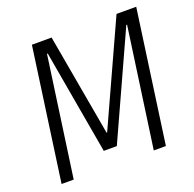

<svg xmlns="http://www.w3.org/2000/svg" viewBox="-124 -827 962 953"><g transform="rotate(-20 357.0 -350.0)"><path d="M141 -700H245L340 -163H343L588 -700H692L594 0H530L619 -632H615L365 -83H296L200 -632H196L107 0H43Z"/></g></svg>

Font: Pathway Extreme SemiCondensed ExtraLight
Style: Italic
Weight: 250
Width: 4
Italic angle: -8°
Version: Version 1.001;gftools[0.9.26]